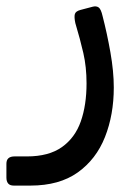

<svg xmlns="http://www.w3.org/2000/svg" viewBox="-69 -332 415 599"><path d="M-26 247Q-38 247 -43.5 240.5Q-49 234 -49 222V179Q-49 167 -42.5 161.5Q-36 156 -24 156H15Q83 156 124 127Q165 98 183 47Q201 -4 201 -72Q201 -123 191 -166.5Q181 -210 166 -260Q162 -279 164.5 -288Q167 -297 182 -301L220 -311Q231 -314 238.5 -309Q246 -304 251 -282Q265 -228 275.5 -168.5Q286 -109 286 -59Q286 26 258.5 95.5Q231 165 173.5 206Q116 247 26 247Z"/></svg>

Font: RubikRegular
Style: Regular
Weight: 400
Designer: Hubert and Fischer
Foundry: Hubert and Fischer
Version: Version 2.300;gftools[0.9.30]